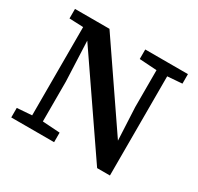

<svg xmlns="http://www.w3.org/2000/svg" viewBox="-144 -836 1045 1013"><g transform="rotate(30 378.5 -329.5)"><path d="M34 0V-58L142 -66H175L295 -58V0ZM124 0V-637H175L189 -308V0ZM467 -606V-664H727V-606L622 -598H590ZM560 5 179 -551H157L136 -602L39 -606V-664H249L585 -172L583 -169L573 -374V-664H638V5Z"/></g></svg>

Font: Source Serif 4 SemiBold
Style: Regular
Weight: 600
Designer: Frank Grießhammer
Foundry: Adobe Systems Incorporated
Version: Version 4.004;hotconv 1.0.116;makeotfexe 2.5.65601